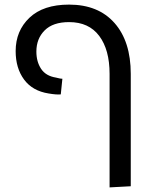

<svg xmlns="http://www.w3.org/2000/svg" viewBox="-20 -623 660 834"><path d="M456 191V-302Q456 -407 411 -467Q366 -527 280 -527Q210 -527 174 -491Q138 -455 138 -399Q138 -355 158.5 -324Q179 -293 223 -286Q231 -284 238 -282.5Q245 -281 251 -281L244 -213Q226 -211 191 -217Q121 -228 84.5 -277.5Q48 -327 48 -401Q48 -489 108 -546Q168 -603 280 -603Q407 -603 477.5 -523Q548 -443 548 -302V186Z"/></svg>

Font: Go Noto Current
Style: Regular
Weight: 400
Designer: Monotype Design Team
Foundry: Monotype Imaging Inc.
Version: Version 2.007; ttfautohint (v1.8) -l 8 -r 50 -G 200 -x 14 -D